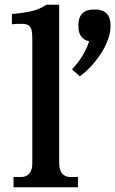

<svg xmlns="http://www.w3.org/2000/svg" viewBox="-20 -788 485 808"><path d="M229 -101V-768H175C142 -746 113 -737 30 -729V-686C106 -692 116 -687 116 -620V-101C116 -64 99 -43 69 -43H37V0H308V-43H276C246 -43 229 -64 229 -101ZM283 -496 316 -467C374 -508 445 -601 445 -676V-684C445 -725 422 -748 382 -748H374C333 -748 310 -725 310 -684V-676C310 -642 326 -621 355 -614C343 -574 316 -531 283 -496Z"/></svg>

Font: LT Superior Serif Semibold
Style: Regular
Weight: 600
Designer: Daniel Lyons
Foundry: LyonsType
Version: Version 2.120;FEAKit 1.0